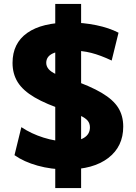

<svg xmlns="http://www.w3.org/2000/svg" viewBox="-20 -855 692 980"><path d="M321 10Q242 10 172 -9.5Q102 -29 54 -63L89 -206Q140 -172 202.5 -152.5Q265 -133 321 -133Q378 -133 408.5 -151.5Q439 -170 439 -205Q439 -225 427.5 -239Q416 -253 388.5 -265.5Q361 -278 314 -291Q216 -323 156.5 -358Q97 -393 70.5 -435.5Q44 -478 44 -534Q44 -634 119 -687Q194 -740 336 -740Q405 -740 471 -726.5Q537 -713 585 -688L550 -546Q493 -573 446 -585Q399 -597 344 -597Q280 -597 248 -581.5Q216 -566 216 -534Q216 -517 228 -502.5Q240 -488 267.5 -475.5Q295 -463 341 -450Q440 -416 499 -381Q558 -346 583.5 -305Q609 -264 609 -209Q609 -107 532.5 -48.5Q456 10 321 10ZM262 105V-58H394V105ZM262 -58V-368H394V-58ZM262 -368V-672H394V-368ZM262 -672V-835H394V-672Z"/></svg>

Font: M PLUS 1 ExtraBold
Style: Regular
Weight: 800
Designer: Coji Morishita
Foundry: UNDERFOREST DESIGN
Version: Version 1.001